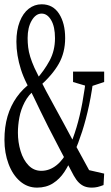

<svg xmlns="http://www.w3.org/2000/svg" viewBox="-31 -857 508 877"><path d="M138.2 0Q94.2 0 60.5 -29.1Q26.9 -58.1 8.1 -108.2Q-10.7 -158.2 -10.7 -218.3Q-10.7 -277.3 3.4 -325.7Q17.6 -374 45.4 -413.3Q73.2 -452.6 115.2 -482.4V-488.3L129.4 -448.2Q98.6 -423.3 81.3 -389.6Q64 -356 57.4 -320.1Q50.8 -284.2 50.8 -251Q50.8 -207.5 63 -167Q75.2 -126.5 99.4 -101.6Q123.5 -76.7 157.7 -76.7Q195.3 -76.7 227.5 -102.5Q259.8 -128.4 279.3 -172.4L304.2 -142.6H299.8Q284.7 -105 263.2 -72Q241.7 -39.1 210.7 -19.5Q179.7 0 138.2 0ZM305.7 -153.3 279.8 -177.7H283.2Q303.2 -224.6 318.4 -274.9Q333.5 -325.2 345 -386.7Q356.4 -448.2 365.7 -529.3H399.9Q390.1 -442.9 376 -377Q361.8 -311 344.5 -257.1Q327.1 -203.1 305.7 -153.3ZM370.1 -462.4 302.7 -482.4V-529.8H444.8V-482.4L384.3 -462.4ZM388.2 0Q369.6 0 355.7 -5.4Q341.8 -10.7 329.6 -22.5Q317.4 -34.2 305.7 -55.2Q271.5 -120.1 243.7 -172.6Q215.8 -225.1 189 -278.3Q168 -319.8 152.8 -351.6Q137.7 -383.3 123.5 -412.6Q109.4 -441.9 92.3 -472.7Q74.7 -507.8 64.5 -540Q54.2 -572.3 49.1 -604Q43.9 -635.7 43.9 -666.5Q43.9 -719.2 59.1 -758.1Q74.2 -796.9 100.3 -817.1Q126.5 -837.4 159.2 -837.4Q210.9 -837.4 238.8 -794.2Q266.6 -751 266.6 -683.1Q266.6 -617.2 237.5 -565.7Q208.5 -514.2 146 -459V-454.1L133.3 -492.7Q170.9 -534.2 195.6 -580.1Q220.2 -626 220.2 -682.6Q220.2 -735.4 202.6 -765.1Q185.1 -794.9 159.2 -794.9Q132.3 -794.9 113.8 -763.2Q95.2 -731.4 95.2 -683.1Q95.2 -661.6 97.7 -640.9Q100.1 -620.1 107.2 -597.2Q114.3 -574.2 126.5 -546.9Q139.6 -519.5 152.3 -494.4Q165 -469.2 180.4 -439.7Q195.8 -410.2 219.2 -368.2Q240.7 -329.6 259.5 -294.4Q278.3 -259.3 297.9 -222.9Q317.4 -186.5 339.6 -146.5Q361.8 -106.4 389.2 -55.7L353.5 -85L444.8 -64L441.9 -11.7Q426.8 -5.9 414.6 -2.9Q402.3 0 388.2 0Z"/></svg>

Font: Scarab Serif
Style: Condensed
Weight: 400
Designer: John Roberts
Foundry: Scarab
Version: 1.0